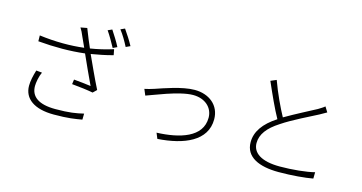

<svg xmlns="http://www.w3.org/2000/svg" viewBox="-89 -1253 3178 1687"><g transform="rotate(15 1500.0 -409.0)"><path d="M835 -838C866 -799 897 -745 920 -700L959 -718C938 -758 900 -817 873 -855ZM729 -801C756 -763 791 -701 812 -662L850 -680C829 -723 791 -781 767 -818ZM827 -655C755 -632 688 -617 620 -606C596 -659 581 -699 551 -774L492 -763C507 -740 514 -724 530 -687L570 -599C450 -584 310 -584 165 -603L166 -550C315 -537 457 -537 590 -553C620 -483 679 -358 711 -289C674 -294 599 -303 556 -306L550 -263C611 -258 705 -246 743 -238L776 -270C731 -358 673 -487 639 -561C703 -572 769 -584 837 -603ZM215 -297C199 -244 188 -195 188 -152C188 -35 284 37 463 37C594 37 654 26 718 15L719 -40C650 -24 592 -13 464 -13C311 -13 239 -67 239 -163C239 -193 249 -252 268 -292Z M1197 -332C1249 -348 1475 -446 1603 -446C1712 -446 1785 -379 1785 -288C1785 -109 1585 -51 1377 -43L1398 8C1637 -8 1836 -90 1836 -287C1836 -414 1737 -493 1605 -493C1491 -493 1331 -434 1259 -410C1228 -399 1203 -394 1174 -387Z M2751 -650C2734 -635 2716 -626 2693 -611C2634 -579 2515 -519 2414 -460C2372 -537 2317 -653 2277 -764L2225 -742C2273 -632 2327 -512 2372 -432C2255 -356 2197 -273 2197 -177C2197 -42 2323 14 2502 14C2622 14 2743 3 2812 -10L2813 -68C2741 -49 2612 -36 2499 -36C2330 -36 2249 -94 2249 -183C2249 -263 2302 -331 2402 -395C2501 -462 2649 -531 2718 -568C2742 -581 2761 -592 2780 -603Z"/></g></svg>

Font: Spoqa Han Sans Neo Light
Style: Regular
Weight: 300
Designer: [Spoqa Han Sans Neo] Dong-huui Kim ___ Younghwa Kang ___ Yujin Lee ___ [Noto Sans] Ryoko NISHIZUKA ____ (kana & ideograp
Foundry: Spoqa (http://www.spoqa-han-sans.com)
Version: Version 1.100;hotconv 1.0.109;makeotfexe 2.5.65596